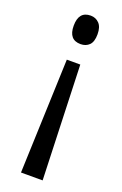

<svg xmlns="http://www.w3.org/2000/svg" viewBox="-143 -585 521 817"><g transform="rotate(20 117.5 -176.5)"><path d="M173 -476Q173 -442 158 -427Q143 -412 119 -412Q65 -412 65 -476Q65 -541 119 -541Q142 -541 157.5 -525Q173 -509 173 -476ZM87 -330H148L166 188H68Z"/></g></svg>

Font: Noto Sans Ethiopic ExtraCondensed
Style: Regular
Weight: 400
Width: 2
Designer: Monotype Design Team
Foundry: Monotype Imaging Inc.
Version: Version 2.102; ttfautohint (v1.8.4.7-5d5b)